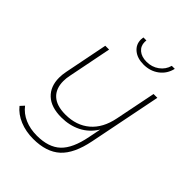

<svg xmlns="http://www.w3.org/2000/svg" viewBox="-255 -849 1176 1176"><g transform="rotate(45 333.0 -261.5)"><path d="M607 -519 513 -49Q487 82 424 139.5Q361 197 247 197Q183 197 130 175Q77 153 45 113L68 88Q98 127 144.5 147Q191 167 249 167Q350 167 404 116Q458 65 481 -54L497 -134Q460 -75 403 -46.5Q346 -18 275 -18Q187 -18 140.5 -61.5Q94 -105 94 -181Q94 -207 100 -237L156 -519H189L133 -237Q127 -209 127 -185Q127 -119 166 -83.5Q205 -48 281 -48Q376 -48 438.5 -101Q501 -154 521 -255L574 -519ZM283 -700Q283 -706 285 -720H311Q310 -715 310 -706Q310 -671 335.5 -649.5Q361 -628 404 -628Q450 -628 485 -653.5Q520 -679 531 -720H557Q545 -667 503 -635Q461 -603 403 -603Q349 -603 316 -630Q283 -657 283 -700Z"/></g></svg>

Font: Montserrat Alternates ExLight
Style: Italic
Weight: 275
Italic angle: -11.3°
Designer: Julieta Ulanovsky
Foundry: Julieta Ulanovsky
Version: Version 7.200